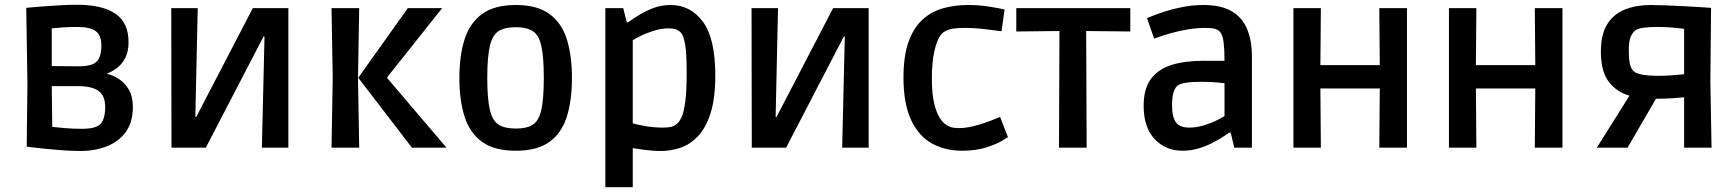

<svg xmlns="http://www.w3.org/2000/svg" viewBox="-20 -619 7279 805"><path d="M318 14Q280 14 240.5 11Q201 8 167 4.5Q133 1 112.5 -1.5Q92 -4 92 -4L95 -271L90 -586Q90 -586 110.5 -588Q131 -590 164 -592.5Q197 -595 234 -597Q271 -599 303 -599Q409 -599 464 -561.5Q519 -524 519 -442Q519 -401 504 -374Q489 -347 468 -332Q447 -317 427 -310Q454 -304 479 -287.5Q504 -271 520.5 -242.5Q537 -214 537 -171Q537 -107 508 -66.5Q479 -26 429 -6Q379 14 318 14ZM310 -341Q366 -341 385.5 -361Q405 -381 405 -428Q405 -470 382 -488Q359 -506 303 -506Q270 -506 242.5 -504Q215 -502 197 -500V-342ZM324 -79Q384 -79 402.5 -100.5Q421 -122 421 -171Q421 -217 393.5 -237.5Q366 -258 305 -258H197L199 -87Q218 -85 250 -82Q282 -79 324 -79Z M699 0 698 -585H809L799 -129H803L1040 -585H1189V0H1078L1089 -466H1085L843 0Z M1707 0 1482 -293 1690 -585H1834L1604 -296V-291L1852 0ZM1370 0 1375 -293 1370 -585H1486L1481 -293L1486 0Z M2143 13Q2053 13 2001.5 -24Q1950 -61 1928 -129.5Q1906 -198 1906 -292Q1906 -386 1928 -454.5Q1950 -523 2001.5 -560.5Q2053 -598 2143 -598Q2232 -598 2283.5 -560.5Q2335 -523 2356.5 -454.5Q2378 -386 2378 -292Q2378 -198 2356.5 -129.5Q2335 -61 2283.5 -24Q2232 13 2143 13ZM2143 -80Q2188 -80 2213.5 -96Q2239 -112 2249.5 -158Q2260 -204 2260 -292Q2260 -381 2249.5 -427Q2239 -473 2213 -489Q2187 -505 2143 -505Q2097 -505 2071 -489Q2045 -473 2034 -427Q2023 -381 2023 -292Q2023 -204 2034 -158Q2045 -112 2071 -96Q2097 -80 2143 -80Z M2518 166V-585H2593L2608 -525H2613Q2633 -540 2660 -556.5Q2687 -573 2720 -585.5Q2753 -598 2792 -598Q2875 -598 2927 -528Q2979 -458 2979 -303Q2979 -206 2959 -144Q2939 -82 2906 -47.5Q2873 -13 2833 0.5Q2793 14 2752 14Q2716 14 2680 9Q2644 4 2633 2V166ZM2759 -84Q2776 -84 2790.5 -86.5Q2805 -89 2817 -99Q2829 -108 2838.5 -130Q2848 -152 2853.5 -195.5Q2859 -239 2859 -314Q2859 -397 2852.5 -433Q2846 -469 2835 -482Q2829 -489 2817.5 -494.5Q2806 -500 2783 -500Q2753 -500 2721 -490Q2689 -480 2665 -468Q2641 -456 2633 -450V-102Q2645 -98 2682 -91Q2719 -84 2759 -84Z M3132 0 3131 -585H3242L3232 -129H3236L3473 -585H3622V0H3511L3522 -466H3518L3276 0Z M4014 13Q3942 13 3886.5 -18Q3831 -49 3799.5 -117Q3768 -185 3768 -294Q3768 -384 3789 -443Q3810 -502 3847 -536Q3884 -570 3933 -584Q3982 -598 4038 -598Q4084 -598 4126 -591.5Q4168 -585 4192 -579L4179 -488Q4155 -491 4111.5 -496.5Q4068 -502 4024 -502Q3984 -502 3962.5 -496Q3941 -490 3929 -478Q3910 -458 3898.5 -409Q3887 -360 3887 -291Q3887 -226 3896.5 -186.5Q3906 -147 3919 -126.5Q3932 -106 3944 -98Q3951 -92 3964 -87Q3977 -82 4001 -82Q4027 -82 4057 -89Q4087 -96 4113.5 -105.5Q4140 -115 4156.5 -122Q4173 -129 4173 -129L4206 -44Q4206 -44 4182.5 -29.5Q4159 -15 4115.5 -1Q4072 13 4014 13Z M4420 0 4422 -489 4241 -487V-585H4719V-487L4534 -489L4536 0Z M4938 13Q4867 13 4821 -36Q4775 -85 4775 -175Q4775 -247 4805.5 -288Q4836 -329 4891.5 -346.5Q4947 -364 5022 -364H5114Q5114 -411 5110.5 -439.5Q5107 -468 5098 -482Q5090 -493 5075.5 -497.5Q5061 -502 5034 -502Q4997 -502 4959 -495.5Q4921 -489 4889.5 -480Q4858 -471 4838.5 -464Q4819 -457 4819 -457L4789 -543Q4789 -543 4808.5 -551Q4828 -559 4861.5 -570Q4895 -581 4937.5 -589.5Q4980 -598 5026 -598Q5101 -598 5145.5 -571Q5190 -544 5209.5 -495.5Q5229 -447 5229 -382V0H5155L5140 -63H5134Q5128 -59 5110 -47Q5092 -35 5065.5 -21Q5039 -7 5006 3Q4973 13 4938 13ZM4966 -84Q4998 -84 5029.5 -94Q5061 -104 5083.5 -115.5Q5106 -127 5114 -132V-270Q5107 -271 5082 -273.5Q5057 -276 5016 -276Q4936 -276 4916 -259Q4894 -240 4894 -178Q4894 -128 4910.5 -106Q4927 -84 4966 -84Z M5403 0V-585H5518L5516 -346H5765L5763 -585H5879V0H5763L5765 -248H5516L5518 0Z M6055 0V-585H6170L6168 -346H6417L6415 -585H6531V0H6415L6417 -248H6168L6170 0Z M6675 0 6812 -218Q6760 -232 6726 -275Q6692 -318 6692 -403Q6692 -475 6719 -518Q6746 -561 6793.5 -579.5Q6841 -598 6901 -598Q6926 -598 6964.5 -596.5Q7003 -595 7042.5 -593Q7082 -591 7112.5 -589Q7143 -587 7154 -586L7151 -278L7156 0H7041V-211Q7020 -209 6990 -207Q6960 -205 6923 -205L6804 0ZM6930 -301Q6958 -301 6987 -303Q7016 -305 7041 -308V-498Q7020 -501 6991 -503.5Q6962 -506 6929 -506Q6861 -506 6840 -494Q6827 -486 6818 -467Q6809 -448 6809 -407Q6809 -373 6813.5 -351.5Q6818 -330 6831 -319Q6842 -310 6868.5 -305.5Q6895 -301 6930 -301Z"/></svg>

Font: Ruda
Style: Bold
Weight: 700
Designer: Mariela Monsalve and Angelina Sanchez
Foundry: Mariela Monsalve and Angelina Sanchez
Version: Version 2.000